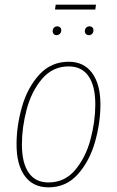

<svg xmlns="http://www.w3.org/2000/svg" viewBox="-20 -794 503 824"><path d="M51 -174Q51 -254 74.5 -336Q98 -418 148.5 -473.5Q199 -529 275 -529Q340 -529 375.5 -480.5Q411 -432 411 -346Q411 -266 387.5 -184Q364 -102 314 -46Q264 10 188 10Q122 10 86.5 -38.5Q51 -87 51 -174ZM389 -346Q389 -425 360 -467Q331 -509 275 -509Q206 -509 160.5 -455.5Q115 -402 94.5 -324.5Q74 -247 74 -174Q74 -95 103 -53Q132 -11 188 -11Q258 -11 303 -65Q348 -119 368.5 -196Q389 -273 389 -346ZM206 -660Q206 -669 211.5 -675Q217 -681 226 -681Q233 -681 238 -676.5Q243 -672 243 -664Q243 -655 237 -649Q231 -643 222 -643Q215 -643 210.5 -648Q206 -653 206 -660ZM344 -660Q344 -669 349.5 -675Q355 -681 365 -681Q372 -681 376.5 -676.5Q381 -672 381 -664Q381 -655 375.5 -649Q370 -643 361 -643Q354 -643 349 -648Q344 -653 344 -660ZM389 -753H216L219 -774H392Z"/></svg>

Font: Fira Sans Extra Condensed Thin
Style: Italic
Weight: 250
Width: 3
Italic angle: -8°
Designer: Carrois Corporate & Edenspiekermann AG
Foundry: Carrois Corporate GbR & Edenspiekermann AG
Version: Version 4.203